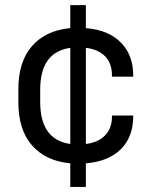

<svg xmlns="http://www.w3.org/2000/svg" viewBox="-20 -631 593 751"><path d="M418 -331.1V-335.9Q418 -382.3 391.6 -410.2Q365.2 -438 315.9 -443.8V-67.9Q364.7 -73.7 391.6 -102.1Q418 -129.9 418 -174.8V-179.2H501V-174.8Q501 -95.7 452.6 -47.4Q404.8 0.5 315.9 7.8V100.1H254.9V7.8Q159.2 -1 105.5 -62Q51.8 -123 51.8 -231V-282.2Q51.8 -390.1 105.5 -451.2Q159.2 -512.2 254.9 -521V-610.8H315.9V-521Q404.8 -513.7 452.6 -464.8Q501 -416 501 -335.9V-331.1ZM254.9 -67.9V-443.8Q137.2 -427.2 137.2 -279.8V-232.9Q137.2 -84.5 254.9 -67.9Z"/></svg>

Font: D-DIN Exp
Style: Regular
Weight: 400
Width: 7
Designer: Charles Nix
Foundry: Datto Inc.
Version: Version 1.00